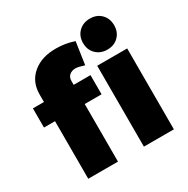

<svg xmlns="http://www.w3.org/2000/svg" viewBox="-179 -960 1093 1118"><g transform="rotate(-30 367.5 -401.5)"><path d="M646.7 -624.3Q617.7 -595.2 571.8 -595.2Q525.9 -595.2 496.3 -624.3Q466.8 -653.3 466.8 -699.2Q466.8 -745.1 496.3 -774.2Q525.9 -803.2 571.8 -803.2Q617.7 -803.2 646.7 -774.2Q675.8 -745.1 675.8 -699.2Q675.8 -653.3 646.7 -624.3ZM98.1 -565.9Q98.1 -651.9 158 -701.9Q217.8 -752 314.9 -751Q376 -751 435.1 -731L413.1 -581.1Q372.6 -594.2 355 -594.2Q329.1 -594.2 313.5 -580.3Q297.9 -566.4 297.9 -542V-516.1H411.1V-387.2H297.9V0H98.1V-387.2H23.9V-516.1H98.1ZM472.2 0V-543.9H673.8V0Z"/></g></svg>

Font: Montserrat arm ExtraBold
Style: Regular
Weight: 800
Designer: Julieta Ulanovsky
Foundry: Julieta Ulanovsky
Version: Version 6.000;PS 006.000;hotconv 1.0.88;makeotf.lib2.5.64775